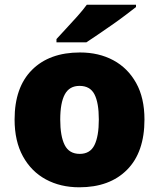

<svg xmlns="http://www.w3.org/2000/svg" viewBox="-20 -786 677 816"><path d="M594 -278Q594 -139 520 -64.5Q446 10 317 10Q237 10 175 -23.5Q113 -57 77.5 -121.5Q42 -186 42 -278Q42 -415 116 -489Q190 -563 320 -563Q400 -563 461.5 -530Q523 -497 558.5 -433.5Q594 -370 594 -278ZM236 -278Q236 -207 255 -169.5Q274 -132 319 -132Q363 -132 381.5 -169.5Q400 -207 400 -278Q400 -349 381.5 -385Q363 -421 318 -421Q275 -421 255.5 -385Q236 -349 236 -278ZM558 -756Q540 -742 513 -721.5Q486 -701 455 -679.5Q424 -658 395.5 -638.5Q367 -619 347 -606H220V-620Q237 -639 261 -664.5Q285 -690 309 -717Q333 -744 349 -766H558Z"/></svg>

Font: Noto Sans Syriac Western Black
Style: Regular
Weight: 900
Designer: Patrick Giasson and the Monotype Design Team
Foundry: Monotype Imaging Inc.
Version: Version 3.000; ttfautohint (v1.8.4.7-5d5b)